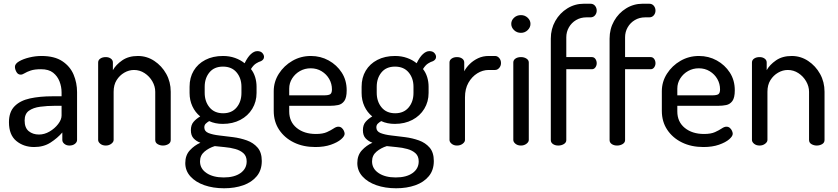

<svg xmlns="http://www.w3.org/2000/svg" viewBox="-20 -780 4493 1029"><path d="M163 8Q107 8 67.5 -24.5Q28 -57 28 -125Q28 -180 58 -210.5Q88 -241 140.5 -252.5Q193 -264 262 -264H310V-285Q310 -315 299 -343.5Q288 -372 264.5 -390.5Q241 -409 200 -409Q165 -409 144.5 -402Q124 -395 112 -387.5Q100 -380 91 -380Q76 -380 68 -394.5Q60 -409 60 -422Q60 -438 82 -451Q104 -464 137 -472Q170 -480 202 -480Q272 -480 314 -452Q356 -424 374.5 -380Q393 -336 393 -286V-30Q393 -18 381.5 -9Q370 0 352 0Q336 0 325 -9Q314 -18 314 -30V-70Q288 -40 251 -16Q214 8 163 8ZM189 -59Q218 -59 245.5 -75Q273 -91 291.5 -115Q310 -139 310 -161V-213H275Q233 -213 195.5 -208Q158 -203 135 -186.5Q112 -170 112 -134Q112 -95 134 -77Q156 -59 189 -59Z M547 0Q529 0 517.5 -9.5Q506 -19 506 -30V-445Q506 -458 517.5 -466Q529 -474 547 -474Q563 -474 574 -466Q585 -458 585 -445V-404Q601 -433 635 -456.5Q669 -480 719 -480Q767 -480 807 -453.5Q847 -427 871 -384Q895 -341 895 -288V-30Q895 -15 882 -7.5Q869 0 853 0Q838 0 825 -7.5Q812 -15 812 -30V-288Q812 -317 796.5 -344Q781 -371 755 -388Q729 -405 698 -405Q671 -405 646 -390.5Q621 -376 605 -350.5Q589 -325 589 -288V-30Q589 -19 576.5 -9.5Q564 0 547 0Z M1181 229Q1122 229 1075 212.5Q1028 196 1000.5 165.5Q973 135 973 94Q973 52 997.5 25.5Q1022 -1 1054 -15Q1032 -23 1017.5 -38.5Q1003 -54 1003 -82Q1003 -110 1017 -126.5Q1031 -143 1053 -156Q1026 -178 1011 -210.5Q996 -243 996 -282V-315Q996 -364 1018 -401Q1040 -438 1080.5 -459Q1121 -480 1175 -480Q1210 -480 1239.5 -469.5Q1269 -459 1291 -441Q1307 -474 1324.5 -490Q1342 -506 1359 -506Q1377 -506 1386 -496Q1395 -486 1395 -475Q1395 -467 1390 -461Q1385 -455 1378 -452Q1367 -449 1352.5 -440Q1338 -431 1325 -410Q1340 -391 1347.5 -366.5Q1355 -342 1355 -315V-282Q1355 -235 1332 -197Q1309 -159 1268 -137.5Q1227 -116 1174 -116Q1133 -116 1101 -131Q1091 -125 1083 -117.5Q1075 -110 1075 -97Q1075 -76 1097.5 -67Q1120 -58 1155 -54Q1190 -50 1229 -45Q1268 -40 1303 -27.5Q1338 -15 1360.5 11Q1383 37 1383 83Q1383 132 1356 164.5Q1329 197 1283.5 213Q1238 229 1181 229ZM1179 171Q1236 171 1269 147.5Q1302 124 1302 85Q1302 57 1285 41.5Q1268 26 1241 18.5Q1214 11 1184.5 8.5Q1155 6 1131 3Q1099 13 1075.5 33Q1052 53 1052 85Q1052 124 1087 147.5Q1122 171 1179 171ZM1176 -173Q1222 -173 1248 -204Q1274 -235 1274 -282V-315Q1274 -361 1248 -392Q1222 -423 1175 -423Q1128 -423 1102.5 -392Q1077 -361 1077 -315V-283Q1077 -236 1103 -204.5Q1129 -173 1176 -173Z M1670 8Q1605 8 1555 -16.5Q1505 -41 1476 -84.5Q1447 -128 1447 -186V-291Q1447 -342 1474.5 -385Q1502 -428 1547 -454Q1592 -480 1646 -480Q1698 -480 1741.5 -456Q1785 -432 1811.5 -391Q1838 -350 1838 -296Q1838 -256 1825 -238.5Q1812 -221 1792 -217Q1772 -213 1750 -213H1530V-183Q1530 -127 1570 -94.5Q1610 -62 1673 -62Q1710 -62 1732 -72Q1754 -82 1768 -91.5Q1782 -101 1793 -101Q1804 -101 1811.5 -94.5Q1819 -88 1823 -79Q1827 -70 1827 -63Q1827 -50 1808 -33.5Q1789 -17 1753.5 -4.5Q1718 8 1670 8ZM1530 -269H1715Q1742 -269 1750.5 -275.5Q1759 -282 1759 -301Q1759 -331 1744.5 -356.5Q1730 -382 1704 -398Q1678 -414 1645 -414Q1614 -414 1588 -399.5Q1562 -385 1546 -360Q1530 -335 1530 -305Z M2103 229Q2044 229 1997 212.5Q1950 196 1922.5 165.5Q1895 135 1895 94Q1895 52 1919.5 25.5Q1944 -1 1976 -15Q1954 -23 1939.5 -38.5Q1925 -54 1925 -82Q1925 -110 1939 -126.5Q1953 -143 1975 -156Q1948 -178 1933 -210.5Q1918 -243 1918 -282V-315Q1918 -364 1940 -401Q1962 -438 2002.5 -459Q2043 -480 2097 -480Q2132 -480 2161.5 -469.5Q2191 -459 2213 -441Q2229 -474 2246.5 -490Q2264 -506 2281 -506Q2299 -506 2308 -496Q2317 -486 2317 -475Q2317 -467 2312 -461Q2307 -455 2300 -452Q2289 -449 2274.5 -440Q2260 -431 2247 -410Q2262 -391 2269.5 -366.5Q2277 -342 2277 -315V-282Q2277 -235 2254 -197Q2231 -159 2190 -137.5Q2149 -116 2096 -116Q2055 -116 2023 -131Q2013 -125 2005 -117.5Q1997 -110 1997 -97Q1997 -76 2019.5 -67Q2042 -58 2077 -54Q2112 -50 2151 -45Q2190 -40 2225 -27.5Q2260 -15 2282.5 11Q2305 37 2305 83Q2305 132 2278 164.5Q2251 197 2205.5 213Q2160 229 2103 229ZM2101 171Q2158 171 2191 147.5Q2224 124 2224 85Q2224 57 2207 41.5Q2190 26 2163 18.5Q2136 11 2106.5 8.5Q2077 6 2053 3Q2021 13 1997.5 33Q1974 53 1974 85Q1974 124 2009 147.5Q2044 171 2101 171ZM2098 -173Q2144 -173 2170 -204Q2196 -235 2196 -282V-315Q2196 -361 2170 -392Q2144 -423 2097 -423Q2050 -423 2024.5 -392Q1999 -361 1999 -315V-283Q1999 -236 2025 -204.5Q2051 -173 2098 -173Z M2429 0Q2412 0 2400.5 -9.5Q2389 -19 2389 -30V-445Q2389 -458 2400.5 -466Q2412 -474 2429 -474Q2446 -474 2457 -466Q2468 -458 2468 -445V-398Q2479 -419 2498 -437.5Q2517 -456 2542.5 -468Q2568 -480 2599 -480H2633Q2646 -480 2655.5 -469Q2665 -458 2665 -442Q2665 -427 2655.5 -416Q2646 -405 2633 -405H2599Q2567 -405 2538 -387Q2509 -369 2490.5 -336.5Q2472 -304 2472 -258V-30Q2472 -19 2459.5 -9.5Q2447 0 2429 0Z M2772 0Q2754 0 2742.5 -9.5Q2731 -19 2731 -30V-445Q2731 -458 2742.5 -466Q2754 -474 2772 -474Q2789 -474 2801.5 -466Q2814 -458 2814 -445V-30Q2814 -19 2801.5 -9.5Q2789 0 2772 0ZM2772 -604Q2750 -604 2735 -618.5Q2720 -633 2720 -652Q2720 -671 2735 -685Q2750 -699 2772 -699Q2793 -699 2808 -685Q2823 -671 2823 -652Q2823 -633 2808 -618.5Q2793 -604 2772 -604Z M2972 0Q2955 0 2943.5 -8Q2932 -16 2932 -29V-573Q2932 -625 2956 -667.5Q2980 -710 3020.5 -735Q3061 -760 3109 -760H3144Q3160 -760 3169 -749Q3178 -738 3178 -723Q3178 -709 3169 -698Q3160 -687 3144 -687H3123Q3092 -687 3067.5 -672.5Q3043 -658 3029 -633.5Q3015 -609 3015 -580V-474H3152Q3164 -474 3171 -464Q3178 -454 3178 -441Q3178 -429 3171 -419Q3164 -409 3152 -409H3015V-29Q3015 -16 3002 -8Q2989 0 2972 0Z M3287 0Q3270 0 3258.5 -8Q3247 -16 3247 -29V-573Q3247 -625 3271 -667.5Q3295 -710 3335.5 -735Q3376 -760 3424 -760H3459Q3475 -760 3484 -749Q3493 -738 3493 -723Q3493 -709 3484 -698Q3475 -687 3459 -687H3438Q3407 -687 3382.5 -672.5Q3358 -658 3344 -633.5Q3330 -609 3330 -580V-474H3467Q3479 -474 3486 -464Q3493 -454 3493 -441Q3493 -429 3486 -419Q3479 -409 3467 -409H3330V-29Q3330 -16 3317 -8Q3304 0 3287 0Z M3750 8Q3685 8 3635 -16.5Q3585 -41 3556 -84.5Q3527 -128 3527 -186V-291Q3527 -342 3554.5 -385Q3582 -428 3627 -454Q3672 -480 3726 -480Q3778 -480 3821.5 -456Q3865 -432 3891.5 -391Q3918 -350 3918 -296Q3918 -256 3905 -238.5Q3892 -221 3872 -217Q3852 -213 3830 -213H3610V-183Q3610 -127 3650 -94.5Q3690 -62 3753 -62Q3790 -62 3812 -72Q3834 -82 3848 -91.5Q3862 -101 3873 -101Q3884 -101 3891.5 -94.5Q3899 -88 3903 -79Q3907 -70 3907 -63Q3907 -50 3888 -33.5Q3869 -17 3833.5 -4.5Q3798 8 3750 8ZM3610 -269H3795Q3822 -269 3830.5 -275.5Q3839 -282 3839 -301Q3839 -331 3824.5 -356.5Q3810 -382 3784 -398Q3758 -414 3725 -414Q3694 -414 3668 -399.5Q3642 -385 3626 -360Q3610 -335 3610 -305Z M4051 0Q4033 0 4021.5 -9.5Q4010 -19 4010 -30V-445Q4010 -458 4021.5 -466Q4033 -474 4051 -474Q4067 -474 4078 -466Q4089 -458 4089 -445V-404Q4105 -433 4139 -456.5Q4173 -480 4223 -480Q4271 -480 4311 -453.5Q4351 -427 4375 -384Q4399 -341 4399 -288V-30Q4399 -15 4386 -7.5Q4373 0 4357 0Q4342 0 4329 -7.5Q4316 -15 4316 -30V-288Q4316 -317 4300.5 -344Q4285 -371 4259 -388Q4233 -405 4202 -405Q4175 -405 4150 -390.5Q4125 -376 4109 -350.5Q4093 -325 4093 -288V-30Q4093 -19 4080.5 -9.5Q4068 0 4051 0Z"/></svg>

Font: Dosis Medium
Style: Regular
Weight: 500
Designer: EdgarTolentino, PabloImpallari, IginoMarini
Foundry: EdgarTolentino, PabloImpallari, IginoMarini
Version: Version 3.001; ttfautohint (v1.8.2)